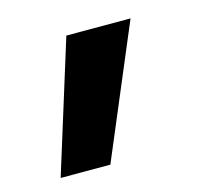

<svg xmlns="http://www.w3.org/2000/svg" viewBox="-61 -244 512 474"><g transform="rotate(-15 194.5 -7.0)"><path d="M40 161.1 144.5 -174.8H308.6L167 161.1Z"/></g></svg>

Font: Gothic A1 Black
Style: Regular
Weight: 900
Version: Version 2.50